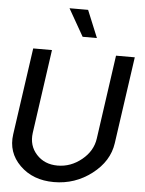

<svg xmlns="http://www.w3.org/2000/svg" viewBox="-64 -1051 838 1111"><g transform="rotate(5 354.5 -495.0)"><path d="M294 -1000H402L467 -842H384ZM291 10Q169 10 93.5 -64.5Q18 -139 33 -245L105 -750H214L145 -263Q135 -189 181.5 -138Q228 -87 304 -87Q381 -87 444 -138.5Q507 -190 517 -263L586 -750H695L623 -245Q608 -139 511 -64.5Q414 10 291 10Z"/></g></svg>

Font: Oakes Grotesk Medium
Style: Italic
Weight: 500
Italic angle: -8°
Designer: Samuel Oakes
Foundry: Samuel Oakes
Version: Version 1.000;PS 001.000;hotconv 1.0.88;makeotf.lib2.5.64775